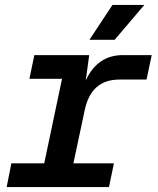

<svg xmlns="http://www.w3.org/2000/svg" viewBox="-20 -757 640 777"><path d="M7 0 26 -96H159L231 -438H99L119 -534H341L327 -431Q374 -534 477 -534H594L573 -435H463Q349 -435 323 -312L277 -96H441L421 0ZM342 -596 435 -737H564L444 -596Z"/></svg>

Font: Geist Mono SemiBold
Style: Italic
Weight: 600
Italic angle: -12°
Monospace: yes
Designer: Basement.studio, Andrés Briganti, Mateo Zaragoza
Foundry: Basement.studio, Vercel, Andrés Briganti, Guido Ferreyra, Mateo Zaragoza
Version: Version 1.500; ttfautohint (v1.8.4.7-5d5b)